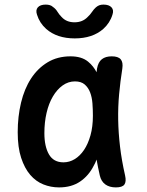

<svg xmlns="http://www.w3.org/2000/svg" viewBox="-20 -805 640 835"><path d="M237 10Q201 10 168.5 -3Q136 -16 111.5 -44.5Q87 -73 72 -118.5Q57 -164 57 -230Q57 -298 71.5 -358.5Q86 -419 115 -463.5Q144 -508 187 -534Q230 -560 287 -560Q335 -560 363 -537Q386 -518 400 -491L402 -507Q407 -535 423 -547.5Q439 -560 466 -560Q494 -560 505 -547Q516 -534 512 -507Q503 -450 498 -395Q493 -340 494 -283.5Q495 -227 502 -167.5Q509 -108 524 -42Q530 -15 521 -2.5Q512 10 484 10Q456 10 438 -3Q420 -16 414 -42Q406 -77 400 -111Q395 -97 388 -85Q366 -41 328.5 -15.5Q291 10 237 10ZM256 -99Q282 -99 305 -113Q328 -127 345.5 -153Q363 -179 373.5 -216.5Q384 -254 384 -302Q384 -329 382 -355.5Q380 -382 372 -403Q364 -424 348.5 -437.5Q333 -451 306 -451Q277 -451 252.5 -433.5Q228 -416 210 -385.5Q192 -355 182.5 -314Q173 -273 173 -226Q173 -168 193 -133.5Q213 -99 256 -99ZM141 -741Q134 -761 144.5 -773Q155 -785 179 -785Q189 -785 197 -782.5Q205 -780 210 -775Q222 -767 229.5 -754.5Q237 -742 248 -731Q269 -708 304 -708Q339 -708 361 -731Q372 -741 380 -753Q388 -765 397 -773Q404 -779 411.5 -782Q419 -785 430 -785Q454 -785 465 -773Q476 -761 469 -741Q458 -705 429 -679Q382 -638 305 -638Q228 -638 181 -679Q152 -705 141 -741Z"/></svg>

Font: Maple Mono SemiBold
Style: Regular
Weight: 600
Monospace: yes
Designer: subframe7536
Version: Version 7.000